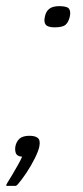

<svg xmlns="http://www.w3.org/2000/svg" viewBox="-22 -501 269 625"><path d="M205 -446Q201 -429 191.5 -420.5Q182 -412 156 -412Q134 -412 127 -420.5Q120 -429 124 -446Q127 -463 138 -472Q149 -481 171 -481Q197 -481 203 -472Q209 -463 205 -446ZM106 -24Q103 -9 91 15Q79 39 64 61.5Q49 84 36 99Q33 103 29 104Q24 104 15.5 104Q7 104 -1 104Q-2 103 -1.5 101Q-1 99 2 94Q8 85 17 69.5Q26 54 35.5 37.5Q45 21 50 9Q34 8 30 -1.5Q26 -11 28 -24Q31 -40 41.5 -49.5Q52 -59 74 -59Q93 -59 101.5 -51.5Q110 -44 106 -24Z"/></svg>

Font: Glory
Style: Italic
Weight: 400
Italic angle: -12°
Designer: Robert Leuschke
Foundry: Robert Leuschke
Version: Version 1.011